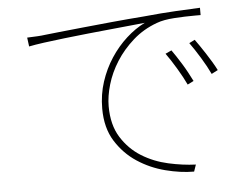

<svg xmlns="http://www.w3.org/2000/svg" viewBox="-50 -727 1056 812"><g transform="rotate(-5 478.0 -321.0)"><path d="M691 -496Q699 -485 709.5 -469Q720 -453 731.5 -434.5Q743 -416 753.5 -396.5Q764 -377 773 -359L747 -346Q733 -376 709.5 -415.5Q686 -455 665 -484ZM793 -532Q801 -521 812 -505Q823 -489 835 -470.5Q847 -452 858.5 -433Q870 -414 879 -396L852 -382Q837 -414 813.5 -452.5Q790 -491 769 -520ZM88 -603Q114 -604 132 -605Q150 -606 164 -608Q181 -610 224 -614.5Q267 -619 325.5 -625Q384 -631 451.5 -637.5Q519 -644 585 -649Q667 -657 724.5 -660Q782 -663 827 -665V-634H803Q761 -634 715 -631Q669 -628 640 -617Q582 -596 538 -557Q494 -518 464.5 -471.5Q435 -425 420.5 -375.5Q406 -326 406 -284Q406 -204 439.5 -151Q473 -98 524 -66.5Q575 -35 636 -21.5Q697 -8 752 -6L742 23Q685 23 621 6.5Q557 -10 503 -45.5Q449 -81 413.5 -137.5Q378 -194 378 -276Q378 -336 395.5 -389.5Q413 -443 442.5 -488Q472 -533 510 -567.5Q548 -602 589 -622Q568 -620 529.5 -616Q491 -612 444 -607.5Q397 -603 345 -597.5Q293 -592 245 -586.5Q197 -581 157 -575.5Q117 -570 93 -565Z"/></g></svg>

Font: Kinto Sans Thin
Style: Regular
Weight: 100
Designer: Authors: Ryoko NISHIZUKA  (kana & ideographs); Paul D. Hunt (Latin, Greek & Cyrillic); Wenlong ZHANG  (bopomofo); Sandol
Foundry: Adobe Systems Incorporated, ookami Inc.
Version: Version 0.001